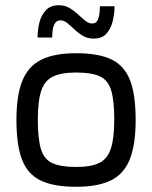

<svg xmlns="http://www.w3.org/2000/svg" viewBox="-20 -708 583 736"><path d="M272 8Q186 8 136 -16Q86 -40 64.5 -96Q43 -152 43 -248Q43 -342 65.5 -398Q88 -454 138 -479Q188 -504 272 -504Q358 -504 407.5 -480Q457 -456 478.5 -400.5Q500 -345 500 -248Q500 -155 478 -98.5Q456 -42 406 -17Q356 8 272 8ZM272 -68Q329 -68 360.5 -83.5Q392 -99 405 -138.5Q418 -178 418 -249Q418 -323 406 -362Q394 -401 362.5 -415.5Q331 -430 272 -430Q215 -430 183 -414.5Q151 -399 138 -360Q125 -321 125 -249Q125 -176 137 -136.5Q149 -97 181 -82.5Q213 -68 272 -68ZM419 -684Q419 -655 412 -626.5Q405 -598 388 -579Q371 -560 339 -560Q316 -560 298 -570.5Q280 -581 265.5 -595Q251 -609 238 -619.5Q225 -630 212 -630Q199 -630 192 -620.5Q185 -611 182.5 -596Q180 -581 180 -564H124Q124 -593 131 -621.5Q138 -650 156 -669Q174 -688 205 -688Q228 -688 246 -677.5Q264 -667 279 -653Q294 -639 307 -628.5Q320 -618 333 -618Q346 -618 352 -627Q358 -636 360.5 -651.5Q363 -667 363 -684Z"/></svg>

Font: Blinker
Style: Regular
Weight: 400
Designer: Juergen Huber
Foundry: supertype
Version: 1.017